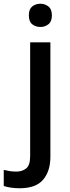

<svg xmlns="http://www.w3.org/2000/svg" viewBox="-78 -765 372 1025"><path d="M76 -683Q76 -716 94 -730.5Q112 -745 138 -745Q162 -745 180.5 -730.5Q199 -716 199 -683Q199 -650 180.5 -635.5Q162 -621 138 -621Q112 -621 94 -635.5Q76 -650 76 -683ZM26 240Q1 240 -21 236.5Q-43 233 -58 228V142Q-42 146 -26 148.5Q-10 151 9 151Q41 151 62 134Q83 117 83 68V-539H191V73Q191 148 152.5 194Q114 240 26 240Z"/></svg>

Font: Noto Sans Thaana Medium
Style: Regular
Weight: 500
Designer: David Williams
Foundry: Google Inc.
Version: Version 3.001; ttfautohint (v1.8.4.7-5d5b)